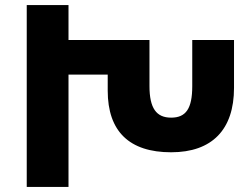

<svg xmlns="http://www.w3.org/2000/svg" viewBox="-20 -734 985 754"><path d="M249 -714H85V0H249V-441H403V-378C403 -218 488 -136 652 -136C813 -136 899 -225 899 -389V-577H735V-396C735 -307 710 -272 652 -272C594 -272 567 -309 567 -396V-577H249Z"/></svg>

Font: Noto Sans Armenian Extra
Style: Regular
Weight: 800
Designer: Monotype Design Team
Foundry: Monotype Imaging Inc.
Version: Version 1.901